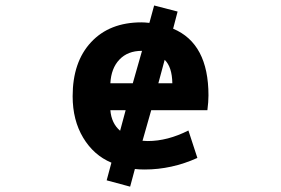

<svg xmlns="http://www.w3.org/2000/svg" viewBox="-20 -617 1040 711"><path d="M540 -209 507.8 -95.7Q517.6 -94.7 527.3 -94.7Q600.6 -94.7 677.7 -133.8L710.9 -32.2Q616.2 10.7 515.6 10.7Q495.1 10.7 479.5 8.8L461.9 74.2L375 50.8L392.6 -14.6Q327.1 -42 288.1 -106.9Q249 -171.9 249 -260.7Q249 -387.7 317.4 -460.9Q385.7 -534.2 503.9 -534.2Q515.6 -534.2 533.2 -532.2L550.8 -596.7L637.7 -574.2L621.1 -510.7Q752 -456.1 752 -263.7Q752 -240.2 748 -209ZM445.3 -209H388.7Q392.6 -160.2 424.8 -132.8ZM589.8 -395.5 566.4 -308.6H618.2Q617.2 -369.1 589.8 -395.5ZM505.9 -428.7H504.9Q453.1 -428.7 422.4 -396.5Q391.6 -364.3 388.7 -308.6H471.7Z"/></svg>

Font: Gen Shin Gothic Monospace Bold
Style: Bold
Weight: 700
Designer: [Source Han Sans]
Ryoko NISHIZUKA  (kana & ideographs); Paul D. Hunt (Latin, Greek & Cyrillic); Wenlong ZHANG  (bopomofo
Version: Version 1.002.20150607